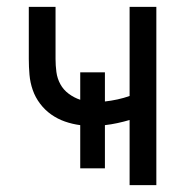

<svg xmlns="http://www.w3.org/2000/svg" viewBox="-20 -540 540 560"><path d="M358 0V-190Q341 -185 322.5 -181Q304 -177 286 -175V-49H214V-175Q191 -178 169.5 -185.5Q148 -193 129.5 -206Q111 -219 97 -237.5Q83 -256 75.5 -277.5Q68 -299 66 -322Q64 -345 64 -368V-520H142V-368Q142 -349 144.5 -330Q147 -311 156 -294.5Q165 -278 180.5 -266.5Q196 -255 214 -249V-329H286V-244Q304 -246 322.5 -250Q341 -254 358 -260V-520H436V0Z"/></svg>

Font: Zed Mono
Style: Regular
Weight: 400
Monospace: yes
Designer: Belleve Invis
Foundry: Belleve Invis
Version: Version 1.0.0; ttfautohint (v1.8.4)